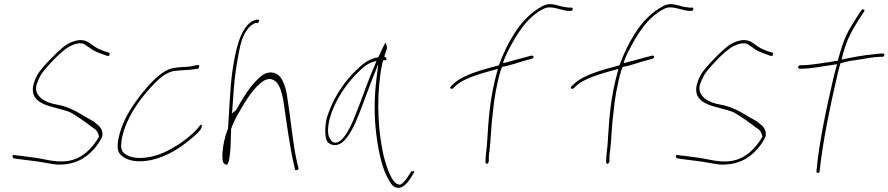

<svg xmlns="http://www.w3.org/2000/svg" viewBox="-20 -766 4331 936"><path d="M44 -10C38 -6 42 3 45 5L59 8C86 11 117 16 146 19C182 23 219 32 254 36C338 40 394 10 438 -39C452 -55 472 -83 479 -103C482 -133 469 -149 448 -164V-165H447C440 -172 430 -178 417 -185C403 -192 389 -201 374 -210C345 -227 315 -242 281 -251L235 -261C210 -267 182 -282 170 -298C159 -312 152 -326 158 -353L159 -355C163 -367 169 -382 178 -399C188 -416 208 -439 241 -474C274 -508 300 -529 318 -539C343 -552 370 -561 393 -550V-549L417 -533L418 -532C435 -519 456 -510 482 -501L501 -494H502C506 -494 509 -493 511 -493C517 -504 515 -508 512 -509L490 -516H489C477 -521 467 -525 456 -530C435 -541 423 -554 404 -564C376 -576 349 -571 314 -554C296 -545 268 -521 232 -484C196 -447 173 -420 164 -404C153 -386 148 -370 143 -354C119 -248 244 -250 319 -220H320C360 -198 400 -168 433 -143C450 -134 458 -122 462 -103L463 -100C429 -41 379 9 309 19C247 27 198 9 151 3C122 0 92 -6 66 -8L50 -10C49 -10 47 -11 44 -10Z M558 -26C568 -3 605 18 648 20C733 24 816 -17 874 -60C904 -83 942 -112 958 -135C965 -149 965 -156 963 -157H962C961 -160 954 -155 950 -148C930 -122 898 -96 867 -73C846 -58 822 -45 797 -31C745 -4 657 20 600 -9C577 -22 566 -35 572 -74C573 -90 578 -110 585 -132C614 -222 679 -304 734 -360C763 -390 791 -412 828 -420H829C840 -421 852 -422 861 -423C881 -425 909 -425 923 -428C937 -430 947 -431 948 -432V-433C956 -450 950 -450 936 -448H935C923 -445 918 -443 899 -441C873 -439 853 -439 829 -435C791 -429 759 -404 725 -371C685 -331 633 -264 603 -210C572 -155 542 -69 558 -26Z M1111 -407C1104 -358 1096 -213 1092 -145V-141C1084 -121 1078 -102 1075 -85L1074 -84C1064 -40 1061 1 1068 26C1074 34 1083 39 1086 37C1093 32 1098 15 1101 -16C1106 -51 1104 -94 1107 -137V-140C1108 -142 1109 -143 1110 -146V-147L1122 -175C1128 -189 1137 -204 1145 -218C1176 -272 1216 -341 1267 -373C1276 -378 1286 -381 1295 -381H1297C1326 -376 1338 -355 1347 -332C1353 -314 1359 -293 1363 -264C1376 -175 1392 -55 1411 28L1418 60C1420 68 1438 62 1435 53L1427 20C1407 -68 1397 -190 1382 -281C1378 -312 1373 -336 1365 -355C1352 -388 1338 -410 1302 -413C1270 -413 1250 -395 1224 -367C1192 -334 1160 -281 1134 -235L1132 -231C1132 -230 1129 -228 1128 -227L1111 -213L1114 -252C1122 -368 1125 -408 1144 -508C1152 -551 1163 -594 1187 -624C1201 -642 1212 -648 1225 -654H1235C1240 -656 1244 -661 1243 -666C1242 -677 1213 -665 1206 -661C1146 -620 1126 -508 1111 -407Z M1570 -176C1563 -136 1564 -95 1576 -75C1593 -56 1622 -51 1650 -73C1682 -100 1709 -155 1731 -212C1753 -267 1773 -325 1795 -381L1824 -453L1815 -380C1805 -297 1804 -220 1811 -143C1819 -60 1837 39 1867 96C1881 125 1894 142 1908 147C1940 159 1965 129 1987 94L2000 72C2002 70 2000 69 1995 68C1988 72 1988 69 1988 63V66L1973 88C1965 102 1956 114 1946 123C1936 135 1927 137 1917 131C1904 126 1893 110 1882 87C1870 62 1859 29 1849 -12C1825 -121 1815 -262 1834 -402C1836 -421 1840 -438 1843 -453L1847 -471L1855 -473C1861 -473 1863 -472 1863 -471V-473C1865 -482 1863 -487 1853 -490C1858 -507 1863 -518 1867 -531C1865 -545 1861 -555 1859 -558C1859 -557 1856 -553 1854 -549C1849 -539 1831 -503 1824 -486V-488C1819 -484 1819 -485 1811 -485C1772 -473 1748 -455 1715 -422C1668 -378 1619 -310 1590 -238C1580 -214 1573 -194 1570 -176ZM1604 -236C1632 -305 1680 -369 1725 -413C1747 -434 1767 -454 1797 -464L1815 -469L1806 -445C1774 -375 1747 -290 1716 -214C1703 -180 1657 -61 1609 -71C1601 -73 1596 -78 1591 -86C1567 -117 1583 -186 1604 -236Z M2175 -340C2174 -337 2176 -333 2182 -333C2184 -333 2187 -334 2188 -335L2204 -350C2215 -360 2231 -370 2251 -379C2289 -398 2344 -413 2392 -426L2407 -430L2403 -415C2368 -292 2361 -177 2355 -77C2354 -49 2347 -8 2347 14V26C2347 28 2347 28 2350 31C2355 37 2362 26 2363 21V9C2363 1 2363 -12 2366 -28C2374 -93 2373 -148 2383 -220C2388 -278 2400 -351 2420 -420C2421 -424 2426 -435 2428 -440C2467 -446 2519 -466 2541 -471L2574 -480C2576 -480 2576 -480 2577 -482C2586 -493 2579 -495 2571 -495L2541 -487C2521 -482 2490 -473 2448 -462L2432 -458L2437 -474C2442 -488 2449 -500 2455 -514C2498 -599 2549 -683 2630 -723C2640 -728 2650 -730 2658 -730C2691 -730 2717 -716 2749 -713H2763C2768 -713 2771 -716 2772 -721C2773 -726 2771 -729 2766 -729H2752C2744 -730 2735 -731 2724 -733C2703 -738 2682 -746 2661 -746C2651 -746 2638 -743 2626 -737C2572 -709 2521 -659 2485 -599C2457 -555 2433 -505 2412 -448L2406 -446C2334 -427 2240 -402 2195 -361L2180 -347C2179 -345 2175 -342 2175 -340Z M2763 -340C2762 -337 2764 -333 2770 -333C2772 -333 2775 -334 2776 -335L2792 -350C2803 -360 2819 -370 2839 -379C2877 -398 2932 -413 2980 -426L2995 -430L2991 -415C2956 -292 2949 -177 2943 -77C2942 -49 2935 -8 2935 14V26C2935 28 2935 28 2938 31C2943 37 2950 26 2951 21V9C2951 1 2951 -12 2954 -28C2962 -93 2961 -148 2971 -220C2976 -278 2988 -351 3008 -420C3009 -424 3014 -435 3016 -440C3055 -446 3107 -466 3129 -471L3162 -480C3164 -480 3164 -480 3165 -482C3174 -493 3167 -495 3159 -495L3129 -487C3109 -482 3078 -473 3036 -462L3020 -458L3025 -474C3030 -488 3037 -500 3043 -514C3086 -599 3137 -683 3218 -723C3228 -728 3238 -730 3246 -730C3279 -730 3305 -716 3337 -713H3351C3356 -713 3359 -716 3360 -721C3361 -726 3359 -729 3354 -729H3340C3332 -730 3323 -731 3312 -733C3291 -738 3270 -746 3249 -746C3239 -746 3226 -743 3214 -737C3160 -709 3109 -659 3073 -599C3045 -555 3021 -505 3000 -448L2994 -446C2922 -427 2828 -402 2783 -361L2768 -347C2767 -345 2763 -342 2763 -340Z M3278 -10C3272 -6 3276 3 3279 5L3293 8C3320 11 3351 16 3380 19C3416 23 3453 32 3488 36C3572 40 3628 10 3672 -39C3686 -55 3706 -83 3713 -103C3716 -133 3703 -149 3682 -164V-165H3681C3674 -172 3664 -178 3651 -185C3637 -192 3623 -201 3608 -210C3579 -227 3549 -242 3515 -251L3469 -261C3444 -267 3416 -282 3404 -298C3393 -312 3386 -326 3392 -353L3393 -355C3397 -367 3403 -382 3412 -399C3422 -416 3442 -439 3475 -474C3508 -508 3534 -529 3552 -539C3577 -552 3604 -561 3627 -550V-549L3651 -533L3652 -532C3669 -519 3690 -510 3716 -501L3735 -494H3736C3740 -494 3743 -493 3745 -493C3751 -504 3749 -508 3746 -509L3724 -516H3723C3711 -521 3701 -525 3690 -530C3669 -541 3657 -554 3638 -564C3610 -576 3583 -571 3548 -554C3530 -545 3502 -521 3466 -484C3430 -447 3407 -420 3398 -404C3387 -386 3382 -370 3377 -354C3353 -248 3478 -250 3553 -220H3554C3594 -198 3634 -168 3667 -143C3684 -134 3692 -122 3696 -103L3697 -100C3663 -41 3613 9 3543 19C3481 27 3432 9 3385 3C3356 0 3326 -6 3300 -8L3284 -10C3283 -10 3281 -11 3278 -10Z M3871 -440C3870 -436 3873 -431 3877 -431H3885C3938 -431 3993 -444 4048 -451L4061 -453L4057 -440C4052 -423 4048 -406 4043 -386C4008 -236 3972 -65 3961 61L3960 70C3960 80 3976 79 3976 69V59L3977 58C3991 -72 4024 -236 4059 -386C4064 -408 4069 -430 4075 -450L4077 -457L4084 -459C4110 -468 4138 -471 4165 -475C4196 -480 4242 -489 4272 -489H4281C4286 -489 4290 -492 4291 -496C4292 -502 4290 -505 4285 -505H4276C4271 -505 4257 -504 4235 -501C4191 -497 4136 -487 4095 -478L4083 -475L4086 -488C4088 -495 4088 -500 4091 -508C4112 -580 4130 -611 4165 -668L4193 -710C4199 -720 4185 -724 4179 -716L4151 -673C4114 -615 4097 -584 4075 -508C4071 -497 4068 -482 4064 -470C4052 -469 4041 -467 4028 -464H4027C3984 -458 3930 -448 3887 -448H3880C3876 -448 3872 -444 3871 -440Z"/></svg>

Font: Stray Cat
Style: ExLtObl
Weight: 200
Version: Version 1.0